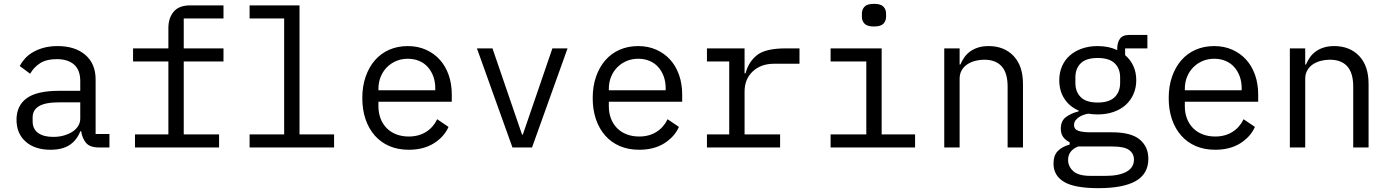

<svg xmlns="http://www.w3.org/2000/svg" viewBox="-20 -768 7240 1000"><path d="M495 0Q448 0 428 -24Q408 -48 403 -84H398Q381 -39 343.5 -13.5Q306 12 243 12Q162 12 114 -30Q66 -72 66 -145Q66 -217 118.5 -256Q171 -295 288 -295H398V-346Q398 -403 366 -431.5Q334 -460 275 -460Q223 -460 190 -439.5Q157 -419 137 -384L83 -424Q93 -444 110 -463Q127 -482 152 -496.5Q177 -511 209 -519.5Q241 -528 280 -528Q371 -528 424.5 -482Q478 -436 478 -354V-70H550V0ZM257 -55Q288 -55 313.5 -62.5Q339 -70 358 -82.5Q377 -95 387.5 -112.5Q398 -130 398 -150V-235H288Q216 -235 183 -215Q150 -195 150 -157V-136Q150 -96 178.5 -75.5Q207 -55 257 -55Z M683 -68H857V-448H673V-516H857V-622Q857 -674 884.5 -707Q912 -740 971 -740H1144V-672H937V-516H1144V-448H937V-68H1121V0H683Z M1280 -68H1460V-672H1280V-740H1540V-68H1720V0H1280Z M2109 12Q2053 12 2008.5 -7Q1964 -26 1932.5 -61.5Q1901 -97 1884 -146.5Q1867 -196 1867 -257Q1867 -319 1884.5 -369Q1902 -419 1933 -454.5Q1964 -490 2007.5 -509Q2051 -528 2104 -528Q2156 -528 2198.5 -509Q2241 -490 2271 -456.5Q2301 -423 2317 -377Q2333 -331 2333 -276V-238H1951V-214Q1951 -180 1962 -151Q1973 -122 1993.5 -101Q2014 -80 2043.5 -68.5Q2073 -57 2109 -57Q2161 -57 2199 -81Q2237 -105 2257 -147L2316 -107Q2293 -55 2239.5 -21.5Q2186 12 2109 12ZM2104 -462Q2071 -462 2043 -450Q2015 -438 1994.5 -417Q1974 -396 1962.5 -367.5Q1951 -339 1951 -305V-298H2247V-309Q2247 -343 2236.5 -371Q2226 -399 2207.5 -419.5Q2189 -440 2162.5 -451Q2136 -462 2104 -462Z M2649 0 2464 -516H2545L2619 -300L2699 -67H2703L2783 -300L2857 -516H2936L2751 0Z M3309 12Q3253 12 3208.5 -7Q3164 -26 3132.5 -61.5Q3101 -97 3084 -146.5Q3067 -196 3067 -257Q3067 -319 3084.5 -369Q3102 -419 3133 -454.5Q3164 -490 3207.5 -509Q3251 -528 3304 -528Q3356 -528 3398.5 -509Q3441 -490 3471 -456.5Q3501 -423 3517 -377Q3533 -331 3533 -276V-238H3151V-214Q3151 -180 3162 -151Q3173 -122 3193.5 -101Q3214 -80 3243.5 -68.5Q3273 -57 3309 -57Q3361 -57 3399 -81Q3437 -105 3457 -147L3516 -107Q3493 -55 3439.5 -21.5Q3386 12 3309 12ZM3304 -462Q3271 -462 3243 -450Q3215 -438 3194.5 -417Q3174 -396 3162.5 -367.5Q3151 -339 3151 -305V-298H3447V-309Q3447 -343 3436.5 -371Q3426 -399 3407.5 -419.5Q3389 -440 3362.5 -451Q3336 -462 3304 -462Z M3662 -68H3778V-448H3662V-516H3858V-386H3863Q3879 -447 3923.5 -481.5Q3968 -516 4072 -516H4144V-436H4012Q3943 -436 3900.5 -396Q3858 -356 3858 -291V-68H4043V0H3662Z M4532 -630Q4497 -630 4483 -644.5Q4469 -659 4469 -681V-697Q4469 -719 4483 -733.5Q4497 -748 4532 -748Q4567 -748 4581 -733.5Q4595 -719 4595 -697V-681Q4595 -659 4581 -644.5Q4567 -630 4532 -630ZM4306 -68H4492V-448H4306V-516H4572V-68H4746V0H4306Z M4898 0V-516H4978V-432H4982Q4990 -451 5002 -468.5Q5014 -486 5031.5 -499Q5049 -512 5073 -520Q5097 -528 5129 -528Q5210 -528 5259 -476.5Q5308 -425 5308 -331V0H5228V-317Q5228 -388 5197 -422.5Q5166 -457 5106 -457Q5082 -457 5059 -451Q5036 -445 5018 -433Q5000 -421 4989 -402Q4978 -383 4978 -358V0Z M5961 59Q5961 137 5896 174.5Q5831 212 5701 212Q5576 212 5521.5 179Q5467 146 5467 84Q5467 42 5489 19Q5511 -4 5551 -15V-27Q5529 -38 5517 -55Q5505 -72 5505 -98Q5505 -138 5531.5 -158Q5558 -178 5598 -188V-192Q5550 -213 5523.5 -254Q5497 -295 5497 -350Q5497 -389 5511 -422Q5525 -455 5551.5 -478.5Q5578 -502 5615 -515Q5652 -528 5697 -528Q5755 -528 5799 -507V-516Q5799 -546 5813 -566Q5827 -586 5861 -586H5956V-516H5840V-481Q5868 -457 5883 -424Q5898 -391 5898 -350Q5898 -311 5883.5 -278Q5869 -245 5843 -221.5Q5817 -198 5779.5 -185Q5742 -172 5697 -172Q5684 -172 5672 -173Q5660 -174 5648 -176Q5636 -174 5623 -169.5Q5610 -165 5599 -157.5Q5588 -150 5581 -140Q5574 -130 5574 -117Q5574 -94 5597 -86.5Q5620 -79 5657 -79H5771Q5871 -79 5916 -41.5Q5961 -4 5961 59ZM5886 63Q5886 32 5861 13.5Q5836 -5 5774 -5H5595Q5543 16 5543 65Q5543 99 5570 123.5Q5597 148 5660 148H5738Q5808 148 5847 126.5Q5886 105 5886 63ZM5697 -234Q5757 -234 5785.5 -262Q5814 -290 5814 -336V-365Q5814 -411 5785.5 -438.5Q5757 -466 5697 -466Q5637 -466 5609 -438.5Q5581 -411 5581 -365V-336Q5581 -290 5609 -262Q5637 -234 5697 -234Z M6309 12Q6253 12 6208.5 -7Q6164 -26 6132.5 -61.5Q6101 -97 6084 -146.5Q6067 -196 6067 -257Q6067 -319 6084.5 -369Q6102 -419 6133 -454.5Q6164 -490 6207.5 -509Q6251 -528 6304 -528Q6356 -528 6398.5 -509Q6441 -490 6471 -456.5Q6501 -423 6517 -377Q6533 -331 6533 -276V-238H6151V-214Q6151 -180 6162 -151Q6173 -122 6193.5 -101Q6214 -80 6243.5 -68.5Q6273 -57 6309 -57Q6361 -57 6399 -81Q6437 -105 6457 -147L6516 -107Q6493 -55 6439.5 -21.5Q6386 12 6309 12ZM6304 -462Q6271 -462 6243 -450Q6215 -438 6194.5 -417Q6174 -396 6162.5 -367.5Q6151 -339 6151 -305V-298H6447V-309Q6447 -343 6436.5 -371Q6426 -399 6407.5 -419.5Q6389 -440 6362.5 -451Q6336 -462 6304 -462Z M6698 0V-516H6778V-432H6782Q6790 -451 6802 -468.5Q6814 -486 6831.5 -499Q6849 -512 6873 -520Q6897 -528 6929 -528Q7010 -528 7059 -476.5Q7108 -425 7108 -331V0H7028V-317Q7028 -388 6997 -422.5Q6966 -457 6906 -457Q6882 -457 6859 -451Q6836 -445 6818 -433Q6800 -421 6789 -402Q6778 -383 6778 -358V0Z"/></svg>

Font: PlemolJP35 Console
Style: Regular
Weight: 400
Version: v2.0.3; ttfautohint (v1.8.4.7-5d5b-dirty) -l 6 -r 45 -G 200 